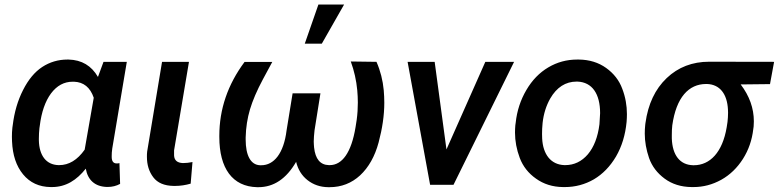

<svg xmlns="http://www.w3.org/2000/svg" viewBox="-20 -794 3346 825"><path d="M424.8 -528.3 400.9 -463.4C373 -511.7 331.1 -536.6 274.9 -538.1C272.9 -538.1 271.5 -538.1 269.5 -538.1C230 -538.1 193.8 -527.3 161.6 -506.3C128.9 -484.9 101.6 -451.7 79.1 -407.2C56.2 -362.3 41.5 -312 34.7 -255.9L33.2 -245.6C31.7 -232.4 31.2 -219.7 31.2 -206.5C31.2 -199.7 31.2 -193.4 31.7 -186.5C34.2 -127.4 49.8 -80.6 79.1 -44.9C108.4 -9.3 147.9 9.3 198.2 9.8C199.7 9.8 201.2 9.8 202.6 9.8C264.2 9.8 309.6 -20.5 348.6 -69.3C356.9 -20.5 388.2 7.8 439 9.3C440.4 9.3 441.4 9.3 442.9 9.3C462.4 9.3 480 4.9 496.1 -3.9L493.2 -93.3L486.8 -91.8H480C467.3 -92.3 460.4 -101.1 460 -118.2C460 -120.1 460 -122.1 460 -124.5C460 -132.3 460.4 -143.1 462.4 -156.2L524.9 -528.3ZM150.9 -253.4C158.2 -312.5 174.3 -358.9 199.2 -392.6C224.6 -426.3 255.4 -442.9 292.5 -442.9C294.4 -442.9 295.9 -442.9 297.9 -442.9C339.4 -441.4 367.7 -418.5 382.8 -374L343.8 -150.9C312.5 -106.4 275.9 -84.5 234.4 -84.5C233.4 -84.5 232.4 -84.5 231.4 -84.5C178.2 -85.9 148.4 -126 147 -190.9C147 -193.4 147 -196.3 147 -198.7C147 -213.9 147.9 -229 149.4 -243.2Z M676.3 -528.3 612.3 -142.6C611.3 -134.8 611.3 -127.4 611.3 -120.1C611.3 -85.9 620.1 -56.6 638.7 -32.2C656.7 -8.3 686 4.4 726.6 4.9C728.5 4.9 730.5 4.9 732.4 4.9C754.9 4.9 777.3 1.5 799.3 -4.9L807.1 -97.7C792.5 -94.7 778.8 -93.3 766.1 -93.3C741.7 -94.2 729 -105 728 -126V-147.9L792 -528.3Z M1289.6 -606.4H1362.8L1458.5 -774.4H1348.1ZM1030.8 -527.8C958.5 -430.7 922.4 -324.7 922.4 -210.4C922.4 -209 922.4 -207.5 922.4 -205.6C922.4 -70.3 979 7.8 1084.5 10.3C1086.4 10.3 1088.4 10.3 1090.3 10.3C1156.2 10.3 1210.4 -25.9 1252.4 -98.6C1260.3 -65.9 1276.4 -39.6 1301.3 -20C1326.2 -0.5 1355.5 9.8 1390.1 10.3C1392.1 10.3 1394 10.3 1396 10.3C1446.8 10.3 1490.7 -6.8 1527.3 -40.5C1564 -74.7 1590.8 -122.1 1606.9 -182.1C1623 -242.2 1631.3 -299.3 1631.3 -352.5C1631.3 -370.6 1630.4 -388.2 1628.9 -406.2C1625 -448.7 1614.7 -489.3 1597.7 -528.3L1487.3 -529.8C1502 -489.3 1511.2 -448.2 1515.1 -406.2C1516.6 -388.7 1517.6 -371.1 1517.6 -353.5C1517.6 -329.1 1516.1 -304.2 1512.7 -279.3L1507.8 -248C1489.7 -137.2 1449.7 -84.5 1397 -84.5C1395.5 -84.5 1394.5 -84.5 1393.1 -84.5C1356 -85.4 1335 -110.8 1329.6 -160.2L1328.6 -173.3C1328.6 -177.2 1328.1 -181.6 1328.1 -186C1328.1 -199.7 1329.6 -215.8 1331.5 -233.9L1356.9 -393.1H1237.3L1211.4 -233.9C1199.2 -134.3 1156.7 -84 1103 -84C1100.6 -84 1098.6 -84 1096.7 -84C1057.1 -85.9 1035.6 -126 1035.6 -194.3C1035.6 -197.3 1035.6 -200.2 1035.6 -203.6C1036.6 -246.1 1043 -286.6 1054.2 -324.2C1065.4 -361.8 1084 -405.3 1109.9 -453.6L1149.9 -527.8Z M1847.7 -528.3H1731.4L1828.1 0H1928.7L2189 -528.3H2065.4L1898.4 -151.9Z M2194.3 -255.9C2193.4 -245.1 2192.9 -234.9 2192.9 -224.6C2192.9 -188 2199.7 -151.4 2213.4 -115.2C2227.1 -79.1 2250.5 -49.3 2283.2 -26.4C2315.9 -2.9 2354.5 9.3 2399.4 9.8C2401.9 9.8 2404.3 9.8 2407.2 9.8C2452.1 9.8 2493.7 -1.5 2531.7 -23.4C2569.8 -45.9 2601.6 -78.6 2627 -121.6C2651.9 -164.6 2667 -213.9 2672.4 -270C2673.3 -281.7 2673.8 -293 2673.8 -303.7C2673.8 -340.3 2667.5 -377 2653.8 -412.6C2640.6 -448.7 2617.2 -478.5 2584.5 -502C2551.8 -525.4 2512.7 -537.6 2467.3 -538.1C2464.8 -538.1 2462.4 -538.1 2460 -538.1C2415 -538.1 2374 -526.9 2335.9 -504.4C2297.9 -481.9 2266.6 -449.7 2241.7 -407.2C2216.8 -364.7 2201.2 -317.9 2195.8 -266.1ZM2309.6 -199.2C2309.1 -205.1 2309.1 -211.4 2309.1 -218.3C2309.1 -231.9 2309.6 -248 2311.5 -266.1C2315.9 -305.7 2327.1 -340.3 2344.2 -370.6C2372.1 -418.9 2410.2 -443.4 2457.5 -443.4C2459 -443.4 2460 -443.4 2461.4 -443.4C2524.4 -440.9 2558.6 -391.1 2558.6 -307.6L2555.7 -259.8C2548.8 -205.1 2532.2 -162.1 2505.9 -130.9C2479.5 -100.1 2446.8 -84.5 2408.7 -84.5C2407.7 -84.5 2406.2 -84.5 2405.3 -84.5C2346.7 -86.4 2313 -130.9 2309.6 -199.2Z M3306.2 -528.3 3027.3 -528.8C2955.1 -528.8 2894 -505.4 2844.7 -458.5C2794.9 -411.1 2764.6 -346.7 2753.4 -265.1L2752.4 -257.3C2751 -244.6 2750.5 -231.9 2750.5 -219.7C2750.5 -185.5 2756.8 -150.4 2769 -114.7C2781.7 -79.1 2804.2 -49.8 2835.9 -26.4C2867.7 -2.9 2906.2 9.3 2951.7 9.8C2954.1 9.8 2956.5 9.8 2959.5 9.8C3001.5 9.8 3041 -0.5 3079.1 -21.5C3116.7 -42.5 3147.9 -72.8 3172.4 -111.3C3196.8 -149.9 3211.4 -192.4 3216.8 -239.7L3218.3 -250.5C3218.8 -257.8 3219.2 -265.1 3219.2 -272.5C3219.2 -329.1 3200.2 -381.8 3162.6 -431.2L3288.6 -432.6ZM2868.7 -255.4C2885.7 -376 2939.5 -433.1 3014.2 -433.1C3015.6 -433.1 3016.6 -433.1 3018.1 -433.1C3073.2 -431.2 3104.5 -390.1 3107.9 -323.7C3107.9 -318.8 3108.4 -314.5 3108.4 -309.6C3108.4 -295.9 3107.4 -282.7 3106 -270L3102.5 -247.1C3084.5 -139.6 3030.8 -84 2961.4 -84C2960.4 -84 2959 -84 2958 -84C2901.4 -85.4 2869.1 -127.4 2866.7 -199.2C2866.7 -204.1 2866.7 -209 2866.7 -213.9C2866.7 -228.5 2867.2 -242.2 2868.7 -255.4Z"/></svg>

Font: Roboto Medium
Style: Italic
Weight: 500
Italic angle: -12°
Designer: Google
Version: Version 2.137; 2017